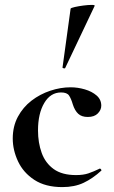

<svg xmlns="http://www.w3.org/2000/svg" viewBox="-20 -751 465 783"><path d="M234 12Q165 12 120 -17.5Q75 -47 53.5 -93Q32 -139 32 -186Q32 -236 53 -275Q74 -314 108.5 -340.5Q143 -367 185 -381Q227 -395 268 -395Q297 -395 326 -386.5Q355 -378 374 -361.5Q393 -345 393 -320Q393 -303 379 -288.5Q365 -274 338 -274Q313 -274 299 -287Q285 -300 277 -325Q270 -349 261.5 -361.5Q253 -374 229 -374Q186 -374 160.5 -331Q135 -288 135 -219Q135 -169 150 -127.5Q165 -86 199 -61.5Q233 -37 290 -37Q320 -37 340.5 -44Q361 -51 386 -63Q388 -65 391.5 -61Q395 -57 393 -55Q358 -23 321 -5.5Q284 12 234 12ZM246 -474Q245 -471 239.5 -472.5Q234 -474 235 -476L268 -716Q270 -719 285.5 -722.5Q301 -726 320.5 -728.5Q340 -731 354 -731Q368 -731 366 -727Z"/></svg>

Font: Cormorant Garamond Light
Style: Regular
Weight: 300
Designer: Christian Thalmann (Catharsis Fonts)
Foundry: Catharsis Fonts
Version: Version 4.001